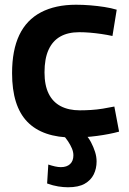

<svg xmlns="http://www.w3.org/2000/svg" viewBox="-20 -571 544 811"><path d="M31 -262Q31 -359 61.5 -423Q92 -487 153 -519Q214 -551 301 -551Q331 -551 361.5 -548.5Q392 -546 421 -541.5Q450 -537 473 -530L455 -419Q432 -424 408 -427.5Q384 -431 360.5 -433Q337 -435 315 -435Q267 -435 234.5 -416.5Q202 -398 185 -360.5Q168 -323 168 -265Q168 -211 185.5 -175.5Q203 -140 236.5 -122.5Q270 -105 317 -105Q340 -105 364.5 -106.5Q389 -108 414 -112Q439 -116 463 -121L483 -15Q443 -4 390.5 3Q338 10 289 10Q160 10 95.5 -56.5Q31 -123 31 -262ZM184 124Q199 129 212.5 132Q226 135 237 135Q262 135 276 122Q290 109 290 85Q290 71 284 56.5Q278 42 267.5 26Q257 10 243 -4H340Q354 10 364.5 30Q375 50 381.5 70.5Q388 91 388 111Q388 141 376 165.5Q364 190 338 205Q312 220 267 220Q248 220 226 216.5Q204 213 179 204Z"/></svg>

Font: Georama ExtraCondensed Thin SemiBold
Style: Regular
Weight: 600
Version: Version 1.001